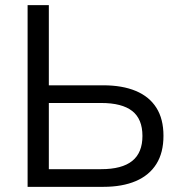

<svg xmlns="http://www.w3.org/2000/svg" viewBox="-20 -725 700 745"><path d="M87.1 0V-705H169.5V-394H380.6Q454.6 -394 507 -372.1Q559.4 -350.2 586.8 -306.8Q614.3 -263.5 614.3 -198Q614.3 -132.6 586.8 -88.8Q559.4 -44.9 507 -22.4Q454.6 0 380.6 0ZM169.5 -68.6H372.6Q453.3 -68.6 493 -100.5Q532.7 -132.3 532.7 -197.5Q532.7 -263.2 493 -294.3Q453.3 -325.4 372.6 -325.4H169.5Z"/></svg>

Font: Nunito Sans 12pt ExtraLight
Style: Regular
Weight: 200
Designer: Vernon Adams
Foundry: Vernon Adams
Version: Version 3.101;gftools[0.9.27]